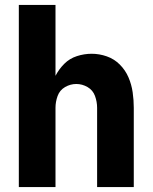

<svg xmlns="http://www.w3.org/2000/svg" viewBox="-20 -755 616 775"><path d="M56 0H204V-320Q204 -344 212.5 -367.5Q221 -391 242.5 -403.5Q264 -416 288 -416Q312 -416 333.5 -403.5Q355 -391 363.5 -367.5Q372 -344 372 -320V0H520V-320Q520 -351 515.5 -382.5Q511 -414 498.5 -443Q486 -472 463.5 -494.5Q441 -517 411 -527.5Q381 -538 350 -538Q320 -538 290.5 -528.5Q261 -519 239.5 -497.5Q218 -476 204 -449V-735H56Z"/></svg>

Font: Iosevka Sparkle Heavy
Style: Regular
Weight: 900
Designer: Belleve Invis
Foundry: Belleve Invis
Version: Version 4.5.0; ttfautohint (v1.8.3)